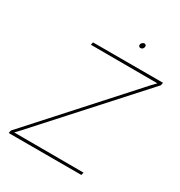

<svg xmlns="http://www.w3.org/2000/svg" viewBox="-194 -979 1046 1114"><g transform="rotate(30 328.5 -422.0)"><path d="M450 -844Q443 -844 437 -839Q431 -834 429 -826Q428 -819 431.5 -814Q435 -809 442 -809Q450 -809 455.5 -814Q461 -819 462 -826Q464 -834 460.5 -839Q457 -844 450 -844ZM188 -700 184 -682 630 -681 605 -655 31 -19 27 0H514L518 -18L53 -19L77 -44L653 -681L657 -700Z"/></g></svg>

Font: Advent Pro Thin
Style: Italic
Weight: 250
Italic angle: -12°
Version: Version 3.000